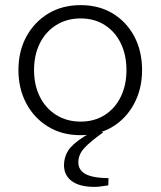

<svg xmlns="http://www.w3.org/2000/svg" viewBox="-20 -521 627 750"><path d="M294 7Q222 7 167.5 -26.5Q113 -60 82.5 -117.5Q52 -175 52 -247Q52 -321 83 -378Q114 -435 168.5 -468Q223 -501 295 -501Q367 -501 421 -468Q475 -435 505 -378Q535 -321 535 -247Q535 -175 504.5 -117Q474 -59 420 -26Q366 7 294 7ZM295 -46Q349 -46 389.5 -72Q430 -98 452 -143.5Q474 -189 474 -247Q474 -306 452 -351.5Q430 -397 389.5 -423Q349 -449 295 -449Q241 -449 199.5 -423Q158 -397 135.5 -351.5Q113 -306 113 -247Q113 -189 135.5 -143.5Q158 -98 199.5 -72Q241 -46 295 -46ZM349 209Q291 209 260.5 186.5Q230 164 230 124Q230 94 245.5 68.5Q261 43 306 14L339 -6L382 -5V-3Q335 30 310.5 56Q286 82 286 113Q286 143 313.5 158.5Q341 174 404 175L403 203Q392 204 378.5 206.5Q365 209 349 209Z"/></svg>

Font: REM ExtraLight
Style: Regular
Weight: 250
Designer: Octavio Pardo
Foundry: Ashler Design
Version: Version 1.005;gftools[0.9.28]